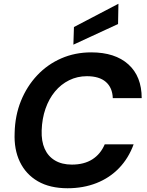

<svg xmlns="http://www.w3.org/2000/svg" viewBox="-20 -991 782 1023"><path d="M340 12Q246 12 182 -25Q118 -62 86 -128.5Q54 -195 58 -283Q60 -375 91.5 -453Q123 -531 178 -589.5Q233 -648 306.5 -680Q380 -712 466 -712Q593 -712 664 -648Q735 -584 735 -468H581Q579 -524 544 -554.5Q509 -585 443 -585Q392 -585 348.5 -563.5Q305 -542 273 -503.5Q241 -465 222.5 -412Q204 -359 202 -296Q200 -239 218 -198.5Q236 -158 273 -136Q310 -114 363 -114Q428 -114 472 -142Q516 -170 538 -222H692Q665 -148 614.5 -95.5Q564 -43 494 -15.5Q424 12 340 12ZM371 -753 374 -847 611 -971 609 -863Z"/></svg>

Font: DM Sans 17pt ExtraBold
Style: Italic
Weight: 800
Italic angle: -10°
Version: Version 4.004;gftools[0.9.30]